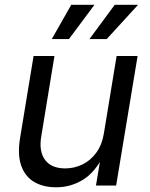

<svg xmlns="http://www.w3.org/2000/svg" viewBox="-20 -777 627 804"><path d="M215.3 7.3Q161.1 7.3 123 -15.1Q85 -37.6 68.8 -83.5Q52.7 -129.4 64 -198.7L120.6 -542.5H208L152.8 -206.1Q142.1 -143.1 168.7 -107.4Q195.3 -71.8 252.9 -71.8Q291.5 -71.8 325.4 -88.4Q359.4 -105 383.3 -137.7Q407.2 -170.4 415 -218.3L468.3 -542.5H556.2L466.3 0H381.8L403.8 -131.3H416.5Q378.9 -55.7 327.4 -24.2Q275.9 7.3 215.3 7.3ZM268.6 -613.3H196.8L278.3 -756.8H375.5ZM426.8 -613.3H354.5L460.4 -756.8H558.1Z"/></svg>

Font: Inter 16pt
Style: Italic
Weight: 400
Italic angle: -9.3988°
Version: Version 4.001;git-66647c0bb